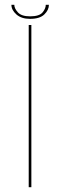

<svg xmlns="http://www.w3.org/2000/svg" viewBox="-20 -779 290 799"><path d="M99.5 0V-675H110.5V0ZM105 -700.5Q69 -700.5 48.2 -719Q27.5 -737.5 27.5 -759H39.5Q39.5 -744 54.5 -727.5Q69.5 -711 105 -711Q143.5 -711 157 -727.2Q170.5 -743.5 170.5 -759H183.5Q183.5 -737.5 164.5 -719Q145.5 -700.5 105 -700.5Z"/></svg>

Font: Anybody ExtraExpanded Thin
Style: Regular
Weight: 100
Width: 8
Designer: Tyler Finck
Foundry: Etcetera Type Company
Version: Version 1.010; ttfautohint (v1.8.3) -l 8 -r 50 -G 200 -x 14 